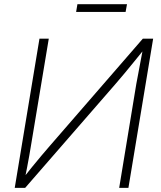

<svg xmlns="http://www.w3.org/2000/svg" viewBox="-20 -916 787 936"><path d="M606 0H561L644.5 -506.8Q648.9 -529.8 654.1 -557.6Q659.2 -585.4 665.3 -617.7Q671.4 -649.9 678.2 -685.5L688 -682.1Q658.7 -646 633.5 -615Q608.4 -584 585.9 -557.1Q563.5 -530.3 542 -505.4L102.5 0H51.8L172.4 -727.5H217.8L131.3 -208Q127.4 -184.1 122.6 -156.5Q117.7 -128.9 112.1 -99.9Q106.4 -70.8 100.6 -42L90.8 -44.9Q113.8 -74.2 136.5 -102.1Q159.2 -129.9 180.9 -155.8Q202.6 -181.6 222.2 -204.1L676.3 -727.5H726.6ZM599.1 -895.5 592.3 -857.9H351.1L357.4 -895.5Z"/></svg>

Font: Inter 20pt ExtraLight
Style: Italic
Weight: 250
Italic angle: -9.3988°
Version: Version 4.001;git-66647c0bb